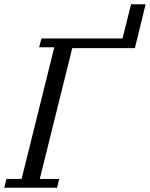

<svg xmlns="http://www.w3.org/2000/svg" viewBox="-41 -878 701 898"><path d="M-11 -41H60L213 -657H142L153 -698H532L572 -858H640L590 -653H297L145 -41H236L226 0H-21Z"/></svg>

Font: IBM Plex Serif
Style: Italic
Weight: 400
Italic angle: -14°
Designer: Mike Abbink, Paul van der Laan, Pieter van Rosmalen
Foundry: Bold Monday
Version: Version 3.001